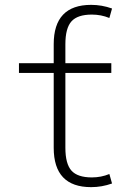

<svg xmlns="http://www.w3.org/2000/svg" viewBox="-20 -760 554 790"><path d="M438 -500V-460H249V-152Q249 -86 274 -58Q299 -30 358 -30Q396 -30 430 -44L441 -5Q399 10 355 10Q201 10 201 -152V-460H58V-500H201V-578Q201 -740 355 -740Q399 -740 441 -725L430 -686Q396 -700 358 -700Q299 -700 274 -672Q249 -644 249 -578V-500Z"/></svg>

Font: M PLUS 1p Light
Style: Regular
Weight: 300
Version: Version 1.061